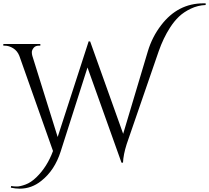

<svg xmlns="http://www.w3.org/2000/svg" viewBox="-30 -964 1254 1152"><path d="M1191 -944Q1198 -944 1204 -944V-934Q1157 -932 1115 -912Q1073 -892 1044 -864.5Q1015 -837 990 -798Q950 -736 922 -656L730 -99Q710 -36 708 12H699L495 -559L334 -55Q298 58 218 121Q160 168 88 168Q63 168 35 162L37 152Q52 155 71.5 155Q91 155 123.5 143Q156 131 188 100Q253 37 288 -58L86 -629Q74 -659 49 -674.5Q24 -690 -2 -690H-10V-700H212V-690H203Q182 -690 171.5 -676.5Q161 -663 161 -651Q161 -639 164 -629L316 -142L502 -716L511 -715L709 -161L857 -656Q883 -743 937 -813Q1037 -944 1191 -944Z"/></svg>

Font: Cinzel Decorative
Style: Regular
Weight: 400
Designer: Natanael Gama
Version: Version 1.002;PS 001.002;hotconv 1.0.56;makeotf.lib2.0.21325